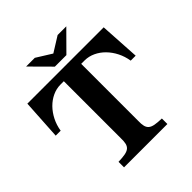

<svg xmlns="http://www.w3.org/2000/svg" viewBox="-231 -1041 1202 1202"><g transform="rotate(-45 370.0 -440.0)"><path d="M317.9 -752 190.9 -879.9H268.1L369.1 -816.9L470.2 -879.9H546.9L419.9 -752ZM32.2 -710H708L724.1 -442.9H680.2Q673.3 -486.3 654.5 -523.4Q635.7 -560.5 608.4 -588.4Q581.1 -616.2 547.6 -631.8Q514.2 -647.5 478 -647.9H446.8V-144Q445.8 -115.7 450.2 -97.4Q454.6 -79.1 467 -68.6Q479.5 -58.1 502.4 -54Q525.4 -49.8 562 -48.8V0H178.2V-48.8Q214.8 -49.8 237.8 -54.2Q260.7 -58.6 272.9 -68.8Q285.2 -79.1 289.6 -97.4Q293.9 -115.7 293 -144V-647.9H262.2Q226.1 -647.5 192.6 -631.8Q159.2 -616.2 131.8 -588.4Q104.5 -560.5 85.7 -523.4Q66.9 -486.3 60.1 -442.9H16.1Z"/></g></svg>

Font: BIZ UDPMincho
Style: Bold
Weight: 700
Designer: TypeBank Co., Ltd.
Foundry: Morisawa Inc.
Version: Version 1.06